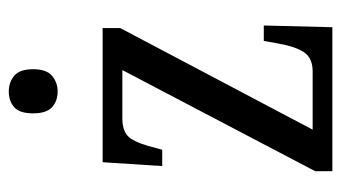

<svg xmlns="http://www.w3.org/2000/svg" viewBox="-194 -602 795 448"><g transform="rotate(-90 204.0 -377.5)"><path d="M29 0V-40L265 -490H152Q118 -490 105 -470Q92 -450 83 -411L79 -397H41L50 -536H363V-495L126 -46H262Q294 -46 307.5 -67.5Q321 -89 328 -132L333 -160H369L365 0ZM215 -641Q193 -641 178.5 -654Q164 -667 164 -698Q164 -730 178.5 -742.5Q193 -755 215 -755Q236 -755 251.5 -742.5Q267 -730 267 -698Q267 -667 251.5 -654Q236 -641 215 -641Z"/></g></svg>

Font: Noto Serif Lao ExtraCondensed
Style: Regular
Weight: 400
Width: 2
Designer: Monotype Design Team
Foundry: Monotype Imaging Inc.
Version: Version 2.003; ttfautohint (v1.8.4.7-5d5b)